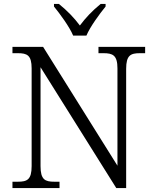

<svg xmlns="http://www.w3.org/2000/svg" viewBox="-20 -951 788 971"><path d="M350 -771H417C436 -816 483 -880 514 -918V-931H489C446 -896 414 -862 384 -822C354 -862 321 -896 278 -931H253V-918C284 -880 331 -816 350 -771ZM43 0H281V-32H255C208 -32 185 -42 185 -111V-611L568 0H618V-603C618 -672 641 -682 688 -682H714V-714H478V-682H503C550 -682 574 -672 574 -605V-113L198 -714H43V-682H70C117 -682 140 -672 140 -605V-111C140 -42 117 -32 70 -32H43Z"/></svg>

Font: Noto Serif Light
Style: Regular
Weight: 300
Designer: Monotype Design Team
Foundry: Monotype Imaging Inc.
Version: Version 2.013